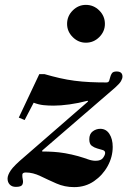

<svg xmlns="http://www.w3.org/2000/svg" viewBox="-20 -754 529 787"><path d="M45 12Q29 12 20 2.5Q11 -7 11 -22Q11 -36 24 -55.5Q37 -75 81 -112L341 -338L339 -341Q301 -331 264.5 -326Q228 -321 200 -321Q178 -321 158.5 -323Q139 -325 118 -333L81 -262L57 -272L141 -450H163Q194 -441 224.5 -434Q255 -427 286 -423Q317 -419 349 -417.5Q381 -416 416 -416Q425 -416 427.5 -423Q430 -430 432 -438.5Q434 -447 439 -454Q444 -461 458 -461Q482 -461 482 -440Q482 -432 476 -421.5Q470 -411 452 -395L153 -137V-133Q204 -133 240 -127Q276 -121 300 -114Q324 -107 340.5 -101Q357 -95 372 -95Q394 -95 402.5 -107Q411 -119 411 -127Q411 -136 401 -139Q391 -142 378.5 -145.5Q366 -149 356 -156.5Q346 -164 346 -183Q346 -205 360 -215.5Q374 -226 391 -226Q415 -226 428.5 -205Q442 -184 442 -152Q442 -111 421.5 -73.5Q401 -36 365.5 -11.5Q330 13 284 13Q245 13 211 -2Q177 -17 146 -32Q115 -47 86 -47Q72 -47 71.5 -38Q71 -29 73.5 -17.5Q76 -6 71.5 3Q67 12 45 12ZM332 -579Q301 -579 278 -602Q255 -625 255 -656Q255 -688 278 -711Q301 -734 332 -734Q364 -734 387 -711Q410 -688 410 -656Q410 -625 387 -602Q364 -579 332 -579Z"/></svg>

Font: Libre Bodoni SemiBold
Style: Italic
Weight: 600
Italic angle: -13°
Version: Version 2.003